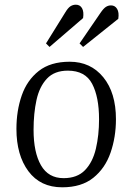

<svg xmlns="http://www.w3.org/2000/svg" viewBox="-20 -784 564 818"><path d="M245 14Q152 14 101 -54.5Q50 -123 50 -235Q50 -312 72.5 -377Q95 -442 145 -481.5Q195 -521 277 -521Q366 -521 420 -455Q474 -389 474 -276Q474 -200 451 -133.5Q428 -67 377.5 -26.5Q327 14 245 14ZM251 -25Q309 -25 342 -59Q375 -93 388.5 -150.5Q402 -208 402 -276Q402 -371 372.5 -427Q343 -483 269 -483Q212 -483 180 -449Q148 -415 135.5 -358Q123 -301 123 -231Q123 -135 154.5 -80Q186 -25 251 -25ZM258 -731Q270 -751 280.5 -757.5Q291 -764 303 -764Q321 -764 329.5 -749Q338 -734 334 -707L191 -584L176 -599ZM408 -729Q421 -748 431 -754.5Q441 -761 453 -761Q470 -761 479 -746Q488 -731 484 -704L334 -584L319 -599Z"/></svg>

Font: Literata 36pt Light
Style: Italic
Weight: 300
Italic angle: -2°
Designer: Latin by Veronika Burian and Jose Scaglione. Greek by Irene Vlachou. Cyrillic by Vera Evstafieva
Foundry: TypeTogether
Version: Version 3.002